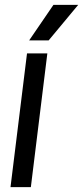

<svg xmlns="http://www.w3.org/2000/svg" viewBox="-20 -764 339 784"><path d="M22.9 0H106L173.3 -545.9H90.3ZM99.1 -599.1H178.7L299.3 -744.1H198.2Z"/></svg>

Font: Guggenheim Sans Display
Style: Italic
Weight: 400
Italic angle: -7°
Designer: Modified by Tom Baber under direction of Pentagram Design 2023
Foundry: rsms
Version: Version 1.001;Glyphs 3.1.2 (3151)